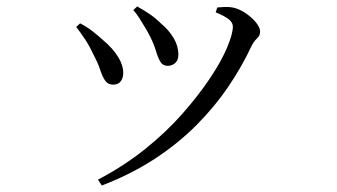

<svg xmlns="http://www.w3.org/2000/svg" viewBox="-20 -522 1040 592"><path d="M282 32Q362 -10 427.5 -62.5Q493 -115 543 -172Q593 -229 628 -281.5Q663 -334 680.5 -376Q698 -418 698 -440Q698 -452 686 -462Q674 -472 645 -484L650 -499Q660 -500 672.5 -500.5Q685 -501 697 -499Q712 -496 726.5 -488Q741 -480 754 -468.5Q767 -457 774.5 -445.5Q782 -434 782 -424Q782 -412 772 -403Q762 -394 754 -377Q726 -317 684.5 -255.5Q643 -194 586.5 -137Q530 -80 457.5 -32.5Q385 15 294 50ZM329 -261Q313 -261 304.5 -273Q296 -285 289 -306.5Q282 -328 268 -354Q256 -380 242.5 -400.5Q229 -421 215 -439L227 -450Q247 -440 265.5 -425.5Q284 -411 297 -399Q328 -373 344 -347Q360 -321 360 -297Q360 -281 352 -271Q344 -261 329 -261ZM497 -319Q482 -319 474.5 -331.5Q467 -344 461 -364.5Q455 -385 443 -409Q436 -423 427.5 -437Q419 -451 410 -465.5Q401 -480 391 -491L403 -502Q425 -490 443 -477.5Q461 -465 477 -449Q501 -429 515.5 -404.5Q530 -380 530 -353Q530 -337 520.5 -328Q511 -319 497 -319Z"/></svg>

Font: Noto Serif JP ExtraLight
Style: Regular
Weight: 400
Version: Version 2.003-H1;hotconv 1.1.1;makeotfexe 2.6.0